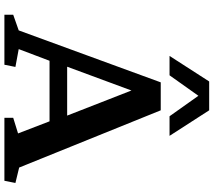

<svg xmlns="http://www.w3.org/2000/svg" viewBox="-69 -901 970 872"><g transform="rotate(90 416.0 -465.0)"><path d="M811 -50 801 0H515V-40L586 -62L531 -205H256L203 -65L284 -50L274 0H47V-40L118 -65L354 -710H481L741 -67ZM283 -285H505L391 -577ZM415 -881 322 -750H234L350 -930H481L597 -750H508Z"/></g></svg>

Font: Brawler
Style: Bold
Weight: 700
Designer: Oleg Frolov, Haley Fiege
Foundry: Oleg Frolov, Haley Fiege
Version: Version 1.101; ttfautohint (v1.8.3)